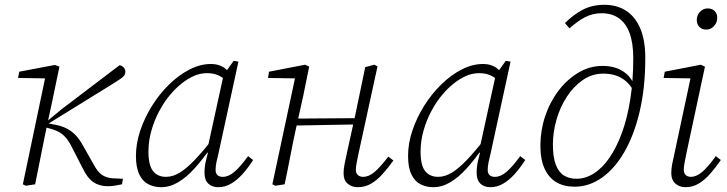

<svg xmlns="http://www.w3.org/2000/svg" viewBox="-20 -766 3021 798"><path d="M87 6 75 0 171 -458 181 -440 55 -442 60 -468 208 -496 227 -489 200 -359 169 -214Q158 -160 147.5 -107Q137 -54 126 0ZM487 0Q473 3 458 5.5Q443 8 428 8Q393 8 368 -9Q343 -26 323 -68L282 -148Q269 -175 256 -191Q243 -207 226.5 -216.5Q210 -226 186 -232L161 -239V-264H178L236 -312L477 -495Q487 -493 494 -485.5Q501 -478 501 -468Q501 -459 496.5 -452.5Q492 -446 482.5 -439.5Q473 -433 456 -422L181 -252L182 -253L207 -248Q235 -243 256 -232.5Q277 -222 294 -204.5Q311 -187 326 -159L369 -83Q386 -51 404 -39Q422 -27 448 -25L491 -23Z M650 12Q621 12 597 0Q573 -12 559 -41Q545 -70 545 -118Q545 -170 563 -223.5Q581 -277 612 -326.5Q643 -376 683 -415Q723 -454 767.5 -477Q812 -500 856 -500Q877 -500 893 -494Q909 -488 921.5 -476.5Q934 -465 945 -448L929 -422Q911 -442 889.5 -452Q868 -462 841 -462Q811 -462 784 -449.5Q757 -437 732.5 -417Q708 -397 688 -373Q664 -345 643 -306.5Q622 -268 609.5 -224Q597 -180 597 -136Q597 -79 616 -55Q635 -31 670 -31Q699 -31 728 -49Q757 -67 791.5 -103.5Q826 -140 871 -197L874 -152H856Q822 -103 788.5 -66Q755 -29 720.5 -8.5Q686 12 650 12ZM887 12Q861 12 845.5 -3Q830 -18 830 -48Q830 -61 831.5 -74Q833 -87 836.5 -100.5Q840 -114 844 -131L839 -133L911 -462L916 -464L951 -513L971 -510L888 -128Q883 -109 879.5 -91.5Q876 -74 876 -60Q876 -45 884 -38Q892 -31 906 -31Q930 -31 954.5 -52Q979 -73 1011 -117L1032 -101Q1011 -68 988 -42.5Q965 -17 940 -2.5Q915 12 887 12Z M1124 6 1112 0 1210 -459 1219 -440 1094 -442 1098 -468 1248 -497 1265 -489 1240 -366 1208 -222Q1196 -167 1185.5 -111.5Q1175 -56 1163 0ZM1191 -244 1192 -273 1473 -275 1472 -249ZM1467 12Q1442 12 1425 -2.5Q1408 -17 1408 -46Q1408 -63 1412 -83.5Q1416 -104 1422 -131L1457 -290Q1467 -339 1477.5 -388.5Q1488 -438 1498 -487L1536 -497L1549 -490L1471 -132Q1467 -111 1463 -92.5Q1459 -74 1459 -60Q1459 -46 1467.5 -38.5Q1476 -31 1489 -31Q1513 -31 1536.5 -51Q1560 -71 1594 -115L1615 -99Q1593 -68 1570 -42.5Q1547 -17 1522 -2.5Q1497 12 1467 12Z M1781 12Q1752 12 1728 0Q1704 -12 1690 -41Q1676 -70 1676 -118Q1676 -170 1694 -223.5Q1712 -277 1743 -326.5Q1774 -376 1814 -415Q1854 -454 1898.5 -477Q1943 -500 1987 -500Q2008 -500 2024 -494Q2040 -488 2052.5 -476.5Q2065 -465 2076 -448L2060 -422Q2042 -442 2020.5 -452Q1999 -462 1972 -462Q1942 -462 1915 -449.5Q1888 -437 1863.5 -417Q1839 -397 1819 -373Q1795 -345 1774 -306.5Q1753 -268 1740.5 -224Q1728 -180 1728 -136Q1728 -79 1747 -55Q1766 -31 1801 -31Q1830 -31 1859 -49Q1888 -67 1922.5 -103.5Q1957 -140 2002 -197L2005 -152H1987Q1953 -103 1919.5 -66Q1886 -29 1851.5 -8.5Q1817 12 1781 12ZM2018 12Q1992 12 1976.5 -3Q1961 -18 1961 -48Q1961 -61 1962.5 -74Q1964 -87 1967.5 -100.5Q1971 -114 1975 -131L1970 -133L2042 -462L2047 -464L2082 -513L2102 -510L2019 -128Q2014 -109 2010.5 -91.5Q2007 -74 2007 -60Q2007 -45 2015 -38Q2023 -31 2037 -31Q2061 -31 2085.5 -52Q2110 -73 2142 -117L2163 -101Q2142 -68 2119 -42.5Q2096 -17 2071 -2.5Q2046 12 2018 12Z M2368 10Q2324 10 2292.5 -8.5Q2261 -27 2243.5 -65Q2226 -103 2226 -161Q2226 -223 2245.5 -282Q2265 -341 2300.5 -388Q2336 -435 2383 -463.5Q2430 -492 2484 -492Q2533 -492 2566.5 -471.5Q2600 -451 2615 -415H2628L2618 -379Q2599 -419 2566.5 -439.5Q2534 -460 2487 -460Q2441 -460 2402.5 -433.5Q2364 -407 2336 -364Q2308 -321 2293 -269Q2278 -217 2278 -166Q2278 -113 2290 -81.5Q2302 -50 2324 -36.5Q2346 -23 2376 -23Q2413 -23 2448 -45Q2483 -67 2512.5 -109.5Q2542 -152 2564.5 -213Q2587 -274 2599.5 -352.5Q2612 -431 2612 -525Q2612 -586 2597 -627.5Q2582 -669 2552.5 -690Q2523 -711 2481 -711Q2443 -711 2411.5 -694.5Q2380 -678 2347 -648L2328 -670Q2363 -705 2402 -725.5Q2441 -746 2492 -746Q2544 -746 2582 -721.5Q2620 -697 2641 -648Q2662 -599 2662 -525Q2662 -401 2638.5 -302Q2615 -203 2574.5 -133.5Q2534 -64 2481 -27Q2428 10 2368 10Z M2770 -46Q2770 -64 2773.5 -83Q2777 -102 2783 -127L2854 -460L2865 -440L2738 -442L2743 -468L2893 -497L2910 -489L2834 -134Q2830 -113 2826 -93.5Q2822 -74 2822 -61Q2822 -46 2830 -38.5Q2838 -31 2852 -31Q2874 -31 2898 -51Q2922 -71 2955 -117L2976 -101Q2954 -69 2931.5 -43.5Q2909 -18 2884 -3Q2859 12 2829 12Q2803 12 2786.5 -3.5Q2770 -19 2770 -46ZM2915 -643Q2898 -643 2887 -654Q2876 -665 2876 -683Q2876 -703 2889.5 -717Q2903 -731 2921 -731Q2939 -731 2950 -720.5Q2961 -710 2961 -692Q2961 -672 2947.5 -657.5Q2934 -643 2915 -643Z"/></svg>

Font: Source Serif 4 Light
Style: Italic
Weight: 300
Italic angle: -12°
Designer: Frank Grießhammer
Foundry: Adobe Systems Incorporated
Version: Version 4.004;hotconv 1.0.116;makeotfexe 2.5.65601